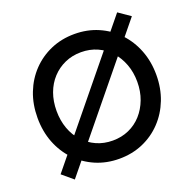

<svg xmlns="http://www.w3.org/2000/svg" viewBox="-135 -875 1040 1042"><g transform="rotate(-20 385.0 -354.0)"><path d="M123 33 60 -20 649 -741 717 -694ZM47 -350Q47 -428 72.5 -493.5Q98 -559 144.5 -607.5Q191 -656 253.5 -683Q316 -710 390 -710Q464 -710 526.5 -683Q589 -656 635.5 -607Q682 -558 707.5 -492.5Q733 -427 733 -350Q733 -273 707.5 -207.5Q682 -142 635.5 -93Q589 -44 526.5 -17Q464 10 390 10Q316 10 253.5 -17Q191 -44 144.5 -92.5Q98 -141 72.5 -206.5Q47 -272 47 -350ZM623 -350Q623 -405 605.5 -451.5Q588 -498 557 -532.5Q526 -567 483.5 -586Q441 -605 390 -605Q339 -605 296.5 -586Q254 -567 222.5 -533Q191 -499 174 -452.5Q157 -406 157 -350Q157 -295 174 -248Q191 -201 222.5 -167Q254 -133 296.5 -114Q339 -95 390 -95Q441 -95 483.5 -114Q526 -133 557 -167.5Q588 -202 605.5 -248.5Q623 -295 623 -350Z"/></g></svg>

Font: Mach
Style: Regular
Weight: 400
Version: Version 1.002